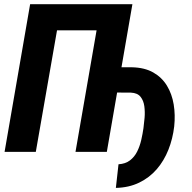

<svg xmlns="http://www.w3.org/2000/svg" viewBox="-20 -731 925 924"><path d="M617.2 -710.9 494.1 0H343.3L444.8 -585H254.4L152.3 0H2L125 -710.9ZM477.1 -286.1 498.5 -407.7 615.2 -407.2Q676.3 -405.8 717.8 -382.1Q759.3 -358.4 783.4 -318.6Q807.6 -278.8 815.9 -228.3Q824.2 -177.7 818.4 -123Q811.5 -63.5 790.5 -10.5Q769.5 42.5 734.4 83.3Q699.2 124 649.9 147.9Q600.6 171.9 537.6 173.3L550.3 59.6Q583.5 57.6 605.5 40.8Q627.4 23.9 640.1 -1.7Q652.8 -27.3 659.7 -57.1Q666.5 -86.9 670.4 -114.3Q673.3 -135.7 675.8 -164.1Q678.2 -192.4 674.6 -219.7Q670.9 -247.1 656.2 -265.4Q641.6 -283.7 609.9 -285.2Z"/></svg>

Font: Roboto Condensed ExtraBold
Style: Italic
Weight: 800
Italic angle: -12°
Designer: Christian Robertson
Foundry: Google
Version: Version 3.008; 2023